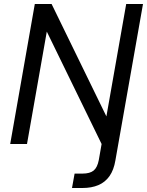

<svg xmlns="http://www.w3.org/2000/svg" viewBox="-20 -720 735 960"><path d="M31 0 154 -700H238L512 -138L611 -700H695L557 82Q549 130 527.5 160.5Q506 191 472 205.5Q438 220 392 220H340L353 148H392Q430 148 448.5 132.5Q467 117 474 80L488 0L214 -562L115 0Z"/></svg>

Font: DM Sans 12pt
Style: Italic
Weight: 400
Italic angle: -10°
Version: Version 4.004;gftools[0.9.30]